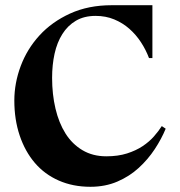

<svg xmlns="http://www.w3.org/2000/svg" viewBox="-20 -705 691 737"><path d="M552 -482Q540 -514 521 -543Q502 -572 476.5 -594.5Q451 -617 418.5 -630.5Q386 -644 347 -644Q303 -644 271.5 -625.5Q240 -607 219.5 -574.5Q199 -542 189.5 -499Q180 -456 180 -406Q180 -343 193 -288Q206 -233 231.5 -192.5Q257 -152 296.5 -128.5Q336 -105 388 -105Q433 -105 467.5 -116Q502 -127 527.5 -144Q553 -161 571 -181.5Q589 -202 601 -221L616 -211Q600 -172 574 -132.5Q548 -93 512.5 -60.5Q477 -28 430.5 -8Q384 12 327 12Q260 12 205.5 -12Q151 -36 113.5 -80Q76 -124 55.5 -185Q35 -246 35 -319Q35 -386 59.5 -451.5Q84 -517 131.5 -569Q179 -621 249 -653Q319 -685 409 -685H565V-482Z"/></svg>

Font: Bluu Next Cyrillic
Style: Bold
Weight: 700
Designer: Igor Stepanchenko
Foundry: Igor Stepanchenko
Version: Version 1.000